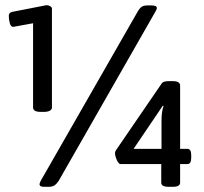

<svg xmlns="http://www.w3.org/2000/svg" viewBox="-20 -722 790 743"><path d="M108 -306V-632L31 -618Q22 -618 18 -632Q14 -646 14 -661Q14 -673 27 -676L160 -702Q167 -702 174 -698Q181 -694 181 -689V-306Q181 -298 172.5 -293.5Q164 -289 150 -289H138Q108 -289 108 -306ZM604 -15V-87H447Q439 -87 432 -103Q425 -119 425 -130Q425 -135 429 -141L605 -398Q609 -404 616 -406Q623 -408 634 -408H648Q677 -408 677 -391V-146H705Q720 -146 720 -121V-112Q720 -87 705 -87H677V-15Q677 1 648 1H633Q604 1 604 -15ZM605 -146V-254Q605 -291 613 -312L610 -313L497 -146ZM133 -9Q133 -13 138 -23L515 -681Q522 -692 529.5 -696.5Q537 -701 551 -701H566Q587 -701 587 -691Q587 -686 582 -678L207 -22Q199 -10 190.5 -4.5Q182 1 169 1H151Q133 1 133 -9Z"/></svg>

Font: Asap-SemiBold
Style: Regular
Weight: 600
Designer: Pablo Cosgaya
Foundry: Omnibus-Type
Version: Version 2.000; ttfautohint (v1.8)